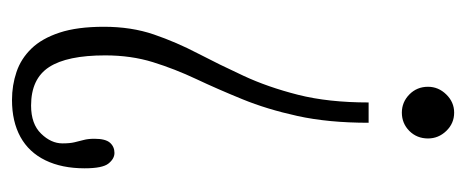

<svg xmlns="http://www.w3.org/2000/svg" viewBox="-243 -367 758 312"><g transform="rotate(90 136.0 -211.0)"><path d="M179.5 -431Q179.5 -365.5 168.5 -315.5Q157.5 -265.5 141.2 -225.8Q125 -186 108.5 -151Q92 -116 81 -80.5Q70 -45 70 -3Q70 59 89 88.2Q108 117.5 151.5 117.5Q181.5 117.5 197.2 101.2Q213 85 213 66.5Q213 54.5 211.2 47Q209.5 39.5 207.5 32.2Q205.5 25 205.5 14.5Q205.5 -3.5 212 -10.8Q218.5 -18 228.5 -18Q238 -18 245.8 -8.2Q253.5 1.5 253.5 30.5Q253.5 67.5 240.5 94.2Q227.5 121 202.5 134.8Q177.5 148.5 142.5 148.5Q118.5 148.5 97 141.2Q75.5 134 59 117Q42.5 100 33 71.2Q23.5 42.5 23.5 -1Q23.5 -45.5 36 -82Q48.5 -118.5 66.8 -153.5Q85 -188.5 103.2 -227.8Q121.5 -267 134 -316.2Q146.5 -365.5 146.5 -431ZM163 -570Q180.5 -570 192.8 -557.2Q205 -544.5 205 -527.5Q205 -509.5 192.8 -497.2Q180.5 -485 163 -485Q146 -485 133.5 -497.2Q121 -509.5 121 -527.5Q121 -544.5 133.5 -557.2Q146 -570 163 -570Z"/></g></svg>

Font: Imbue Thin 10pt ExtraLight
Style: Regular
Weight: 250
Version: Version 1.102